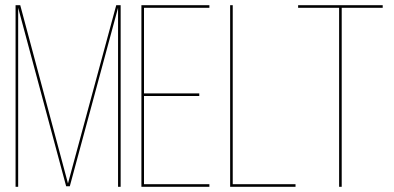

<svg xmlns="http://www.w3.org/2000/svg" viewBox="-20 -720 1518 740"><path d="M435 -690 249 -2H235L50 -690V0H40V-700H58L242 -13L428 -700H445V0H435Z M535 -360H748V-350H535V-10H787V0H525V-700H787V-690H535Z M1119 0H867V-700H877V-10H1119Z M1297 0H1287V-690H1129V-700H1455V-690H1297Z"/></svg>

Font: Bebas Neue Thin
Style: Regular
Weight: 200
Designer: Ryoichi Tsunekawa
Foundry: Ryoichi Tsunekawa
Version: Version 1.003;PS 001.003;hotconv 1.0.70;makeotf.lib2.5.58329